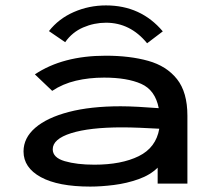

<svg xmlns="http://www.w3.org/2000/svg" viewBox="-20 -679 790 710"><path d="M314 11Q195 11 131 -24Q67 -59 67 -119Q67 -169 110.5 -206.5Q154 -244 234.5 -265Q315 -286 426 -286Q454 -286 491.5 -284Q529 -282 567 -279Q554 -346 502 -369Q450 -392 365 -392Q309 -392 260.5 -380.5Q212 -369 173 -343L109 -404Q212 -473 371 -473Q460 -473 528 -454Q596 -435 634.5 -386.5Q673 -338 673 -251V0H563V-59Q536 -32 492.5 -16.5Q449 -1 401.5 5Q354 11 314 11ZM175 -127Q175 -96 219.5 -83Q264 -70 329 -70Q429 -70 493 -101.5Q557 -133 569 -203Q535 -205 497.5 -206.5Q460 -208 432 -208Q311 -208 243 -186.5Q175 -165 175 -127ZM221 -523 161 -564Q197 -610 253 -634.5Q309 -659 372 -659Q501 -659 582 -563L524 -519Q462 -595 372 -595Q328 -595 287.5 -577.5Q247 -560 221 -523Z"/></svg>

Font: Inconsolata ExtraExpanded SemiBold
Style: Regular
Weight: 600
Width: 8
Monospace: yes
Designer: Raph Levien, Cyreal, Brenton Simpson
Foundry: Raph Levien, Cyreal, Google
Version: Version 3.001; ttfautohint (v1.8.2.53-6de2)